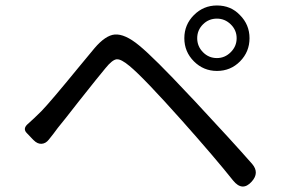

<svg xmlns="http://www.w3.org/2000/svg" viewBox="-20 -734 1038 701"><path d="M831 -75Q765 -158 644 -294Q504 -451 453 -493Q422 -519 406 -517.5Q390 -516 365 -485Q339 -454 267 -363Q211 -291 191 -267Q186 -260 175 -245.5Q164 -231 158 -224Q147 -210 132 -209Q117 -208 103 -222L98 -227L78 -248Q63 -263 79 -279Q105 -302 131 -328Q164 -362 267 -488Q307 -537 325 -558Q365 -605 399 -608Q436 -611 488 -568Q542 -524 671 -386Q685 -372 691 -365Q830 -216 901 -135Q928 -103 899 -71Q865 -33 831 -75ZM772 -475Q723 -475 688 -510Q653 -545 653 -594.5Q653 -644 688 -679Q723 -714 772 -714Q823 -714 856 -679Q891 -644 891 -594.5Q891 -545 856.5 -510Q822 -475 772 -475ZM772 -522Q801 -522 822.5 -543.5Q844 -565 844 -594.5Q844 -624 822.5 -645Q801 -666 772 -666Q742 -666 721 -645Q700 -624 700 -594.5Q700 -565 721 -543.5Q742 -522 772 -522Z"/></svg>

Font: GenSenRounded JP R
Style: Regular
Weight: 400
Version: Version 1.501;PS 1;hotconv 16.6.51;makeotf.lib2.5.65220